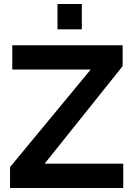

<svg xmlns="http://www.w3.org/2000/svg" viewBox="-20 -935 667 955"><path d="M30 -104 431 -589H41V-710H590V-606L202 -121H593V0H30ZM266 -789V-915H387V-789Z"/></svg>

Font: PTCRaleway
Style: Bold
Weight: 700
Designer: Matt McInerney, Pablo Impallari, Rodrigo Fuenzalida
Foundry: Matt McInerney, Pablo Impallari, Rodrigo Fuenzalida
Version: Version 3.000g; ttfautohint (v1.5) -l 8 -r 28 -G 28 -x 14 -D